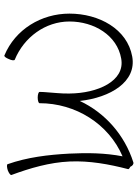

<svg xmlns="http://www.w3.org/2000/svg" viewBox="100 -696 614 853"><g transform="rotate(-90 406.5 -269.0)"><path d="M112 17C235 -22 333 -110 385 -221C400 -85 470 32 582 12C705 -10 773 -136 773 -267C773 -392 703 -508 587 -556C583 -558 576 -549 571 -536C565 -524 564 -512 568 -510C668 -469 738 -374 738 -267C738 -158 677 -55 573 -37C473 -19 419 -142 418 -267C417 -303 422 -338 424 -374C425 -382 425 -391 425 -400C425 -404 414 -408 400 -408C386 -408 375 -404 375 -400C375 -239 283 -93 139 -31C154 -108 155 -188 151 -268C146 -361 135 -454 104 -542C102 -546 90 -545 77 -541C64 -536 55 -529 56 -525C87 -441 112 -355 116 -266C120 -178 104 -91 82 -6C82 -3 86 0 93 4C96 13 105 19 112 17Z"/></g></svg>

Font: Nupuram Thin
Style: Regular
Weight: 100
Designer: Santhosh Thottingal (santhosh.thottingal@gmail.com)
Foundry: SMC
Version: Version 1.000